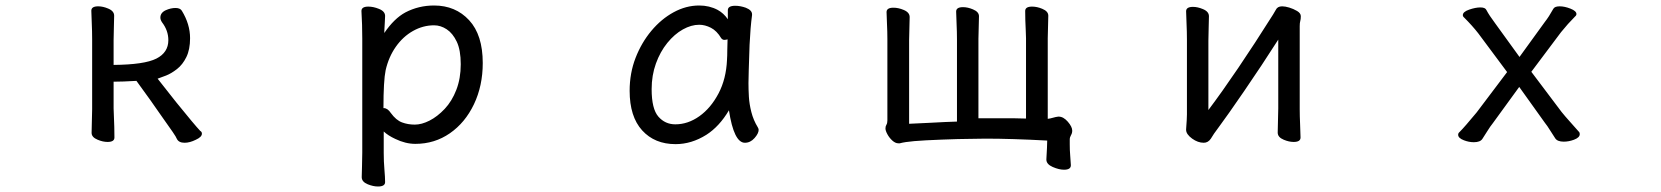

<svg xmlns="http://www.w3.org/2000/svg" viewBox="-20 -506 6040 698"><path d="M563 -90Q533 -134 476 -212Q425 -209 393 -209V-112Q393 -106 394 -85Q396 -43 396 -6Q396 10 371 10Q354 10 335 2Q313 -7 313 -23Q313 -32 314 -67Q315 -102 315 -109V-363Q315 -392 313.5 -424.5Q312 -457 312 -467Q312 -483 337 -483Q354 -483 373 -475Q395 -466 395 -449Q395 -442 394 -407Q393 -372 393 -360V-270Q505 -271 548.5 -293Q592 -315 592 -360Q592 -395 569 -425Q563 -434 563 -442Q563 -460 583 -469Q601 -477 618 -477Q635 -477 641 -467Q671 -418 671 -367Q671 -326 657.5 -298.5Q644 -271 623.5 -255Q603 -239 584 -231.5Q565 -224 553 -220Q581 -184 620 -135Q688 -51 708 -30Q714 -27 714 -20Q714 -8 692 2Q670 13 651 13Q630 13 623 -1Q621 -7 608 -26Z M1297 49V-365Q1297 -416 1294 -466Q1294 -482 1319 -482Q1337 -482 1357 -474Q1380 -465 1380 -448Q1380 -442 1379 -426Q1378 -410 1377.5 -399.5Q1377 -389 1377 -386Q1413 -439 1454 -461Q1502 -486 1558 -486Q1636 -486 1685.5 -432.5Q1735 -379 1735 -277Q1735 -194 1703 -127Q1671 -60 1615.5 -21.5Q1560 17 1490 17Q1454 17 1417 -1Q1391 -13 1375 -28V50Q1375 81 1377.5 110Q1380 139 1380 156Q1380 172 1354 172Q1337 172 1317 164Q1295 155 1295 138Q1295 126 1296 100.5Q1297 75 1297 49ZM1375 -113Q1389 -113 1401 -95Q1420 -69 1441.5 -61Q1463 -53 1488 -53Q1513 -53 1541.5 -67.5Q1570 -82 1596.5 -110Q1623 -138 1639 -179.5Q1655 -221 1655 -272.5Q1655 -324 1640.5 -354.5Q1626 -385 1604 -399.5Q1582 -414 1558 -414Q1518 -414 1481.5 -393.5Q1445 -373 1419 -336Q1393 -299 1382 -251Q1374 -213 1374 -113Q1375 -113 1375 -113Z M2723 -4Q2708 13 2688 13Q2648 13 2630 -105Q2595 -46 2548 -16Q2494 18 2436 18Q2360 18 2314.5 -32Q2269 -82 2269 -176Q2269 -240 2290.5 -295.5Q2312 -351 2348 -394Q2384 -437 2429 -461.5Q2474 -486 2522 -486Q2559 -486 2589 -470Q2611 -458 2626 -436V-469Q2626 -485 2653 -485Q2671 -485 2691 -478Q2714 -469 2714 -454V-452V-451Q2708 -407 2705 -343Q2701 -227 2701 -204Q2701 -181 2702.5 -154.5Q2704 -128 2711.5 -98.5Q2719 -69 2735 -43Q2738 -38 2738 -34Q2738 -21 2723 -4ZM2625 -363Q2619 -361 2613 -361Q2607 -361 2602 -367Q2586 -394 2564.5 -405Q2543 -416 2522 -416Q2493 -416 2462.5 -399Q2432 -382 2406 -350Q2380 -318 2364.5 -275Q2349 -232 2349 -182Q2349 -110 2373.5 -82Q2398 -54 2435 -54Q2481 -54 2522.5 -83.5Q2564 -113 2592 -166Q2620 -219 2623 -289V-290Q2624 -303 2624 -324Q2624 -345 2625 -363Z M3769 -474Q3791 -465 3791 -449L3789 -367V-74Q3798 -75 3808 -78Q3818 -81 3827 -82H3829Q3846 -82 3862 -63.5Q3878 -45 3878 -31Q3878 -22 3873.5 -14.5Q3869 -7 3869 1V19Q3869 40 3870.5 57.5Q3872 75 3873 94V95Q3873 111 3848 111Q3830 111 3807 101Q3784 91 3784 74V73Q3787 23 3787 5Q3657 -2 3563 -2L3498 -1Q3471 -1 3405 1.5Q3339 4 3304 7Q3269 10 3251 15H3246Q3235 15 3224 5Q3213 -5 3206 -18Q3199 -31 3199 -39Q3199 -47 3202.5 -52.5Q3206 -58 3206 -68V-363Q3206 -390 3204.5 -421Q3203 -452 3203 -462Q3203 -478 3228 -478Q3246 -478 3265 -470Q3287 -461 3287 -444L3285 -360V-56Q3296 -56 3359 -59.5Q3422 -63 3459 -64V-362Q3459 -390 3457.5 -421.5Q3456 -453 3456 -464Q3456 -480 3481 -480Q3498 -480 3517 -472Q3539 -463 3539 -447L3537 -365V-76H3668Q3688 -76 3710 -75V-367Q3710 -377 3709 -396Q3707 -434 3707 -466Q3707 -482 3732 -482Q3750 -482 3769 -474Z M4618 -470Q4624 -483 4641 -483Q4652 -483 4667 -478.5Q4682 -474 4695.5 -466Q4709 -458 4709 -447Q4709 -436 4707 -429.5Q4705 -423 4705 -411V-109Q4705 -85 4706.5 -51.5Q4708 -18 4708 -6Q4708 10 4683 10Q4666 10 4647 2Q4625 -7 4625 -24Q4625 -32 4626 -68.5Q4627 -105 4627 -112V-362Q4567 -268 4503.5 -175.5Q4440 -83 4414.5 -49Q4389 -15 4382 -2Q4372 13 4356 13Q4335 13 4314 -2Q4292 -18 4292 -34V-36Q4295 -75 4295 -90V-361Q4295 -390 4293.5 -422.5Q4292 -455 4292 -465Q4292 -481 4317 -481Q4334 -481 4353 -473Q4375 -464 4375 -447Q4375 -440 4374 -405Q4373 -370 4373 -358V-106Q4473 -239 4608 -453Q4613 -461 4618 -470Z M5702 2Q5683 9 5665 9Q5642 9 5634 -3L5616 -31Q5605 -49 5596 -60L5503 -190L5407 -58Q5398 -47 5387.5 -30Q5377 -13 5369 -1Q5361 11 5338 11Q5320 11 5302 4Q5281 -4 5281 -16Q5281 -22 5286 -26Q5305 -45 5348 -97L5459 -244L5354 -385Q5333 -412 5303 -442Q5298 -446 5298 -451Q5298 -463 5321 -471Q5344 -479 5362 -479Q5380 -479 5384 -469Q5394 -450 5415 -422L5504 -299L5596 -426Q5611 -445 5627 -474Q5632 -483 5650 -483Q5668 -483 5689.5 -474.5Q5711 -466 5711 -455Q5711 -450 5706 -446Q5680 -420 5655 -389L5547 -245L5657 -99Q5669 -84 5687.5 -63.5Q5706 -43 5719 -28Q5723 -25 5723 -18Q5723 -6 5702 2Z"/></svg>

Font: Moon Stars Kai
Style: Bold
Weight: 700
Designer: GuiWonder
Version: Version 1.101